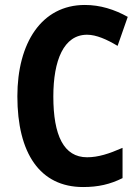

<svg xmlns="http://www.w3.org/2000/svg" viewBox="-20 -837 566 774"><path d="M331 -697C368 -697 411 -678 454 -652L495 -769C441 -799 384 -817 322 -817C147 -817 50 -663 50 -449C50 -219 141 -83 315 -83C376 -83 424 -94 474 -119V-241C419 -217 376 -203 331 -203C237 -203 195 -291 195 -448C195 -594 237 -697 331 -697Z"/></svg>

Font: Noto Sans Kannada UI Condensed
Style: Bold
Weight: 700
Width: 3
Designer: Jelle Bosma - Monotype Design Team
Foundry: Monotype Imaging Inc.
Version: Version 2.005